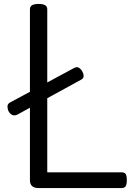

<svg xmlns="http://www.w3.org/2000/svg" viewBox="-20 -955 690 975"><path d="M176 0Q132 0 132 -40V-908Q132 -922 143 -928.5Q154 -935 176 -935Q198 -935 209 -928.5Q220 -922 220 -908V-80H597Q612 -80 618 -71.5Q624 -63 624 -40Q624 -18 618 -9Q612 0 597 0ZM70 -374Q57 -367 45.5 -370Q34 -373 24 -389Q18 -401 18 -414.5Q18 -428 32 -435L353 -608Q367 -616 376 -613Q385 -610 394 -599Q416 -563 393 -551Z"/></svg>

Font: Playwrite DE Grund
Style: Regular
Weight: 400
Designer: Veronika Burian, José Scaglione
Foundry: TypeTogether
Version: Version 1.002